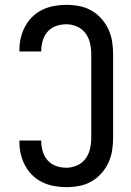

<svg xmlns="http://www.w3.org/2000/svg" viewBox="-20 -763 540 791"><path d="M253 8Q228 8 203 3.5Q178 -1 155 -12Q132 -23 114 -40.5Q96 -58 84 -80Q72 -102 66 -127Q60 -152 60 -177V-184H150V-180Q150 -159 156.5 -138Q163 -117 177 -101.5Q191 -86 211.5 -79Q232 -72 253 -72Q276 -72 297.5 -81.5Q319 -91 332.5 -109.5Q346 -128 351 -150.5Q356 -173 356 -196V-539Q356 -562 351 -584.5Q346 -607 332.5 -625.5Q319 -644 297.5 -653.5Q276 -663 253 -663Q232 -663 211.5 -656Q191 -649 177 -633.5Q163 -618 156.5 -597Q150 -576 150 -555V-551H60V-558Q60 -583 66 -608Q72 -633 84 -655Q96 -677 114 -694.5Q132 -712 155 -723Q178 -734 203 -738.5Q228 -743 253 -743Q280 -743 306.5 -738Q333 -733 356 -720Q379 -707 397 -687Q415 -667 426.5 -642.5Q438 -618 442 -591.5Q446 -565 446 -539V-196Q446 -170 442 -143.5Q438 -117 426.5 -92.5Q415 -68 397 -48Q379 -28 356 -15Q333 -2 306.5 3Q280 8 253 8Z"/></svg>

Font: Iosevka Term Curly Medium
Style: Regular
Weight: 500
Designer: Belleve Invis
Foundry: Belleve Invis
Version: Version 32.3.0